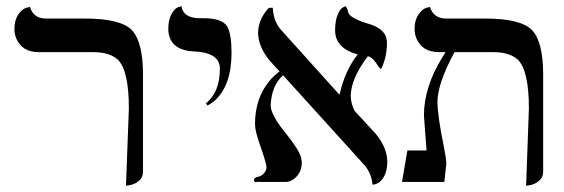

<svg xmlns="http://www.w3.org/2000/svg" viewBox="-20 -579 1794 611"><path d="M380.9 12.2 390.1 -233.9Q390.1 -355.5 354.5 -389.6Q329.1 -412.6 277.8 -413.1H103Q51.3 -413.1 32.2 -455.6Q25.9 -470.7 25.9 -486.8Q25.9 -514.6 37.8 -532.2Q49.8 -549.8 62.5 -553.7L75.2 -557.1Q86.4 -521 124 -520H250Q363.3 -520 399.4 -483.4Q434.6 -446.3 435.1 -344.2V-33.2Q435.1 -14.2 421.6 -3.2Q408.2 7.8 394.5 9.8Z M640.6 -243.2 634.8 -250Q679.7 -284.7 679.7 -360.8Q679.7 -405.8 615.2 -414.1Q607.9 -415 600.6 -415Q525.4 -418 516.6 -473.6Q515.6 -480.5 515.6 -486.8Q515.6 -516.6 526.1 -534.9Q536.6 -553.2 547.4 -556.2L557.6 -559.1Q562.5 -523.4 611.3 -521Q618.2 -521 628.9 -521Q687 -521 703.1 -494.6Q716.8 -470.7 716.8 -411.1Q716.8 -308.1 664.1 -259.3Q652.3 -249.5 640.6 -243.2Z M1211.4 -441.9Q1211.4 -401.9 1195.8 -365.2Q1193.4 -359.9 1192.4 -359.9Q1188.5 -359.9 1176.3 -379.4Q1163.1 -398.4 1150.4 -399.9Q1096.7 -328.6 1096.2 -273.9Q1096.7 -248 1108.9 -225.6L1174.3 -154.8Q1211.9 -110.4 1212.4 -64.9Q1212.4 -20 1187.5 0.5Q1176.8 8.3 1165.5 8.8Q1162.1 -28.3 1139.2 -54.2L880.9 -339.4Q844.7 -308.1 841.3 -244.1Q841.3 -214.4 886.7 -158.2Q931.6 -103 938 -78.1Q939.9 -69.3 940.4 -62Q940.4 -27.3 913.1 -7.8Q901.9 -0.5 891.1 0H790.5Q788.6 -4.4 788.1 -5.9Q789.6 -12.2 795.4 -15.1Q817.4 -18.1 826.2 -37.1Q828.1 -42.5 828.1 -46.9Q828.1 -58.6 806.2 -121.1Q791.5 -162.6 791.5 -184.1Q791.5 -264.6 836.4 -320.3Q852.1 -338.9 869.6 -351.6L839.4 -384.8Q801.8 -429.2 801.3 -475.1Q802.2 -517.6 835.4 -554.2H848.1Q850.1 -511.7 873.5 -484.9L1059.1 -278.8L1060.5 -277.8Q1077.6 -354.5 1118.2 -405.8Q1046.9 -425.3 1046.4 -481.9Q1046.4 -512.7 1054.4 -531.7Q1062.5 -550.8 1070.8 -555.2L1079.1 -559.1Q1085 -554.7 1087.9 -540.5Q1091.8 -522.5 1144.5 -505.9Q1146.5 -505.4 1147.5 -504.9Q1203.1 -489.7 1210 -455.6Q1211.4 -448.2 1211.4 -441.9Z M1654.3 12.2 1663.1 -233.9Q1663.1 -355.5 1627.4 -389.6Q1602.1 -412.6 1551.3 -413.1H1426.3Q1373 -314.9 1372.1 -255.9Q1372.1 -210.9 1393.1 -108.9Q1399.9 -74.2 1400.4 -58.1L1394 0H1259.3L1276.4 -100.1H1337.4Q1336.4 -117.2 1332.5 -164.6Q1329.1 -206.5 1329.1 -211.9Q1329.1 -301.3 1386.7 -395Q1392.1 -403.3 1397.9 -413.1H1376.5Q1324.7 -413.1 1305.7 -455.6Q1299.3 -470.7 1299.3 -486.8Q1299.3 -514.6 1311.3 -532.2Q1323.2 -549.8 1335.9 -553.7L1348.1 -557.1Q1359.4 -521 1397.5 -520H1523.4Q1636.7 -520 1672.9 -483.4Q1708 -446.3 1708.5 -344.2V-33.2Q1708.5 -14.2 1694.8 -3.2Q1681.2 7.8 1668 9.8Z"/></svg>

Font: Linux Libertine Display O
Style: Regular
Weight: 400
Designer: Philipp H. Poll
Foundry: Philipp H. Poll
Version: Version 5.0.9